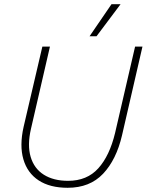

<svg xmlns="http://www.w3.org/2000/svg" viewBox="-20 -881 699 911"><path d="M301 10Q217 10 163.5 -25Q110 -60 91 -125Q72 -190 92 -279L181 -660H217L127 -270Q109 -192 125.5 -136.5Q142 -81 188 -52Q234 -23 303 -23Q393 -23 446.5 -82.5Q500 -142 526 -250L621 -660H656L559 -239Q532 -123 469 -56.5Q406 10 301 10ZM509 -861H552L438 -709H405Z"/></svg>

Font: Kantumruy Pro ExtraLight
Style: Italic
Weight: 250
Italic angle: -13°
Version: Version 1.002